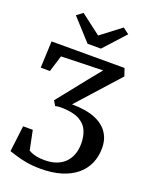

<svg xmlns="http://www.w3.org/2000/svg" viewBox="-176 -1065 921 1167"><g transform="rotate(20 284.5 -482.0)"><path d="M234 7.5Q181.5 7.5 140 -0.2Q98.5 -8 69.8 -17.2Q41 -26.5 26.5 -31L47 -199H109.5L135 -74Q139.5 -71 151.2 -65.5Q163 -60 184.5 -55Q206 -50 239.5 -50Q284 -50 317.2 -63Q350.5 -76 372.2 -99.2Q394 -122.5 404.5 -153.5Q415 -184.5 415 -220Q415 -267 399.2 -303.5Q383.5 -340 344 -361.8Q304.5 -383.5 233.5 -385.5Q221 -385.5 210 -384.8Q199 -384 188 -381L169.5 -412L332.5 -616.5L388 -684.5L118 -677L85 -570.5H25.5L33 -743H505L521.5 -694L280.5 -426Q301.5 -426 322.2 -424.5Q343 -423 362.5 -420Q402 -414 435 -400Q468 -386 492.2 -363.8Q516.5 -341.5 530 -310.2Q543.5 -279 543.5 -237.5Q543.5 -183 523.5 -138Q503.5 -93 464.2 -60.5Q425 -28 367.2 -10.2Q309.5 7.5 234 7.5ZM243.5 -804.5 117.5 -943 156.5 -972.5 286.5 -873.5 416.5 -972.5 456 -943 330 -804.5Z"/></g></svg>

Font: Merriweather 24pt Medium
Style: Regular
Weight: 500
Designer: Eben Sorkin
Foundry: Eben Sorkin
Version: Version 2.100